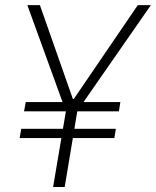

<svg xmlns="http://www.w3.org/2000/svg" viewBox="-20 -748 623 768"><path d="M139.6 -727.5 283.7 -317.4 242.2 -306.6 89.4 -727.5ZM251.5 -317.4 531.2 -727.5H583.5L291 -306.6ZM297.4 -352.5 238.8 0H192.4L252 -352.5ZM461.4 -339.8 455.6 -302.7H76.2L83 -339.8ZM443.4 -232.9 437.5 -195.8H58.6L64.9 -232.9Z"/></svg>

Font: Inter 18pt ExtraLight
Style: Italic
Weight: 250
Italic angle: -9.3988°
Designer: Rasmus Andersson
Foundry: rsms
Version: Version 4.001;git-66647c0bb